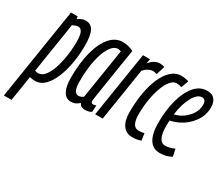

<svg xmlns="http://www.w3.org/2000/svg" viewBox="-166 -854 1580 1372"><g transform="rotate(30 624.5 -168.0)"><path d="M-38 210 81 -543H136L139 -523Q152 -531 167.5 -538.5Q183 -546 204 -546Q246 -546 266 -508Q286 -470 286 -389Q286 -314 273.5 -243Q261 -172 237.5 -115Q214 -58 180 -24.5Q146 9 102 9Q78 9 58 3L25 210ZM95 -50Q123 -50 146.5 -78.5Q170 -107 186.5 -155.5Q203 -204 212 -263Q221 -322 221 -383Q221 -435 210 -458.5Q199 -482 177 -482Q167 -482 154 -477.5Q141 -473 132 -468L67 -55Q74 -52 81 -51Q88 -50 95 -50Z M514 10Q479 10 465 -19Q452 -6 435.5 2Q419 10 398 10Q357 10 335 -28.5Q313 -67 313 -140Q313 -263 337.5 -354.5Q362 -446 406 -496Q450 -546 509 -546Q534 -546 556.5 -540Q579 -534 598 -524Q578 -399 565 -317Q552 -235 544.5 -186.5Q537 -138 533.5 -115Q530 -92 529 -84Q528 -76 528 -74Q528 -53 546 -53Q556 -53 570 -59L567 -4Q544 10 514 10ZM463 -69 528 -480Q517 -486 502 -486Q469 -486 441 -443.5Q413 -401 396.5 -325Q380 -249 380 -149Q380 -54 422 -54Q445 -54 463 -69Z M737 -536 730 -499Q771 -546 813 -546Q824 -546 833.5 -544.5Q843 -543 853 -539L831 -468Q815 -474 797 -474Q780 -474 762.5 -465Q745 -456 725 -435L656 0H594L679 -536Z M904 10Q853 10 826 -28.5Q799 -67 799 -137Q799 -222 812 -296Q825 -370 850 -426Q875 -482 910.5 -514Q946 -546 990 -546Q1023 -546 1053 -536L1030 -475Q1010 -483 988 -483Q962 -483 939 -455Q916 -427 899 -380.5Q882 -334 872.5 -275.5Q863 -217 863 -155Q863 -106 877 -79.5Q891 -53 921 -53Q946 -53 967 -59L975 -2Q944 10 904 10Z M1227 -15Q1207 -2 1181 4Q1155 10 1132 10Q1073 10 1044 -37.5Q1015 -85 1015 -174Q1015 -279 1038 -363Q1061 -447 1103.5 -496.5Q1146 -546 1206 -546Q1248 -546 1267.5 -521Q1287 -496 1287 -457Q1287 -390 1247.5 -335Q1208 -280 1146 -250Q1113 -234 1077 -227Q1075 -206 1075 -184Q1075 -55 1139 -55Q1156 -55 1174.5 -59.5Q1193 -64 1214 -74ZM1196 -487Q1158 -487 1126 -430.5Q1094 -374 1081 -280Q1109 -286 1136 -301Q1177 -325 1203 -362.5Q1229 -400 1229 -443Q1229 -466 1220 -476.5Q1211 -487 1196 -487Z"/></g></svg>

Font: Georama ExtraCondensed
Style: Italic
Weight: 400
Width: 2
Italic angle: -9°
Designer: Jean-Baptiste Levee
Foundry: Production Type
Version: Version 1.000